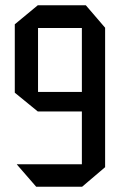

<svg xmlns="http://www.w3.org/2000/svg" viewBox="-20 -707 472 727"><path d="M124 -285V-359H290V-285ZM290 0V-601H378V-74L291 0ZM117 0 44 -84V-85H290V0ZM123 -285 36 -356V-615L123 -687H124V-285ZM124 -601V-687H305L378 -602V-601Z"/></svg>

Font: Foldit
Style: Regular
Weight: 400
Version: Version 1.003